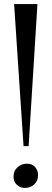

<svg xmlns="http://www.w3.org/2000/svg" viewBox="-20 -916 254 946"><path d="M164.5 -896 121 -196H96L49.5 -896ZM46.5 -46Q46.5 -74 66.2 -91.8Q86 -109.5 112 -109.5Q140 -109.5 153.8 -92.2Q167.5 -75 167.5 -53.5Q167.5 -24.5 148.5 -7.2Q129.5 10 102 10Q79.5 10 63 -5.5Q46.5 -21 46.5 -46Z"/></svg>

Font: Merriweather 144pt Medium
Style: Regular
Weight: 500
Version: Version 2.100